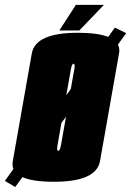

<svg xmlns="http://www.w3.org/2000/svg" viewBox="-84 -741 538 788"><path d="M-64 1.5 -29 -47.5Q-34.5 -62 -31.5 -80Q-16.5 -165 7.5 -300.5L46.5 -521.5Q61.5 -606.5 235.5 -606.5Q317.5 -606.5 360 -589.5L387.5 -627.5L434 -605L400 -558Q401 -556 401.5 -554.5Q408 -540 404.5 -521.5L365.5 -300.5Q341.5 -165 326.5 -80Q311.5 5 137.5 5Q50.5 5 8 -14L-21.5 26.5ZM155 -122Q162 -122 166 -144.5Q169.5 -163.5 187 -262L168 -236.5Q155 -161 152 -144.5Q148.5 -125 153.5 -122.5Q154 -122 155 -122ZM188 -350 206.5 -375.5Q218.5 -442 221 -457Q224.5 -476.5 219.5 -479Q219 -479.5 218 -479.5Q211 -479.5 207 -457Q204 -439 188 -350ZM159.5 -616 227.5 -721H342.5L241.5 -616Z"/></svg>

Font: Anybody UltraCondensed Black
Style: Italic
Weight: 900
Width: 1
Italic angle: -10°
Designer: Tyler Finck
Foundry: Etcetera Type Company
Version: Version 1.010; ttfautohint (v1.8.3) -l 8 -r 50 -G 200 -x 14 